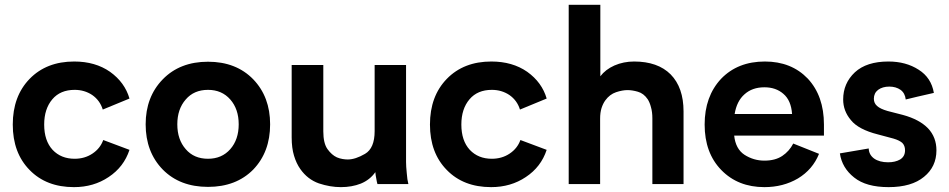

<svg xmlns="http://www.w3.org/2000/svg" viewBox="-20 -767 3955 800"><path d="M33.2 -248Q33.2 -129.9 103.5 -58.6Q172.9 12.7 288.1 12.7Q370.1 12.7 432.6 -29.3Q496.1 -71.3 519.5 -142.6Q483.4 -156.2 410.2 -183.6Q397.5 -148.4 365.2 -127Q333 -105.5 291 -105.5Q234.4 -105.5 199.2 -142.6Q164.1 -180.7 164.1 -248Q164.1 -313.5 198.2 -353.5Q231.4 -392.6 291 -392.6Q332 -392.6 364.3 -371.1Q396.5 -348.6 408.2 -310.5Q445.3 -326.2 519.5 -356.4Q500 -423.8 438.5 -467.8Q377 -510.7 289.1 -510.7Q173.8 -510.7 103.5 -438.5Q33.2 -366.2 33.2 -248Z M586.9 -249Q586.9 -133.8 658.2 -60.5Q729.5 11.7 846.7 11.7Q963.9 11.7 1035.2 -60.5Q1105.5 -133.8 1105.5 -249Q1105.5 -363.3 1035.2 -436.5Q963.9 -509.8 846.7 -509.8Q729.5 -509.8 658.2 -436.5Q586.9 -363.3 586.9 -249ZM718.8 -249Q718.8 -312.5 753.9 -352.5Q788.1 -392.6 846.7 -392.6Q904.3 -392.6 939.5 -352.5Q974.6 -312.5 974.6 -249Q974.6 -185.5 939.5 -145.5Q904.3 -105.5 846.7 -105.5Q788.1 -105.5 753.9 -145.5Q718.8 -185.5 718.8 -249Z M1681.6 0Q1676.8 -17.6 1674.8 -45.9Q1671.9 -74.2 1671.9 -91.8Q1671.9 -226.6 1671.9 -496.1Q1638.7 -496.1 1541 -496.1Q1541 -427.7 1541 -220.7Q1541 -149.4 1501 -126Q1460.9 -102.5 1428.7 -102.5Q1418.9 -102.5 1407.2 -104.5Q1395.5 -106.4 1383.8 -111.3Q1362.3 -121.1 1344.7 -145.5Q1327.1 -169.9 1327.1 -219.7Q1327.1 -311.5 1327.1 -496.1Q1293.9 -496.1 1195.3 -496.1Q1195.3 -487.3 1195.3 -462.9Q1195.3 -395.5 1195.3 -194.3Q1195.3 -150.4 1205.1 -118.2Q1214.8 -85.9 1231.4 -62.5Q1261.7 -19.5 1308.6 -2.9Q1355.5 12.7 1400.4 12.7Q1446.3 12.7 1483.4 -2Q1521.5 -17.6 1543.9 -49.8Q1544.9 -36.1 1547.9 -22.5Q1549.8 -9.8 1552.7 0Q1595.7 0 1681.6 0Z M1771.5 -248Q1771.5 -129.9 1841.8 -58.6Q1911.1 12.7 2026.4 12.7Q2108.4 12.7 2170.9 -29.3Q2234.4 -71.3 2257.8 -142.6Q2221.7 -156.2 2148.4 -183.6Q2135.7 -148.4 2103.5 -127Q2071.3 -105.5 2029.3 -105.5Q1972.7 -105.5 1937.5 -142.6Q1902.3 -180.7 1902.3 -248Q1902.3 -313.5 1936.5 -353.5Q1969.7 -392.6 2029.3 -392.6Q2070.3 -392.6 2102.5 -371.1Q2134.8 -348.6 2146.5 -310.5Q2183.6 -326.2 2257.8 -356.4Q2238.3 -423.8 2176.8 -467.8Q2115.2 -510.7 2027.3 -510.7Q1912.1 -510.7 1841.8 -438.5Q1771.5 -366.2 1771.5 -248Z M2622.1 -510.7Q2578.1 -510.7 2540 -494.1Q2502.9 -477.5 2481.4 -449.2Q2481.4 -547.9 2481.4 -747.1Q2448.2 -747.1 2349.6 -747.1Q2349.6 -723.6 2349.6 -653.3Q2349.6 -490.2 2349.6 0Q2382.8 0 2480.5 0Q2480.5 -68.4 2480.5 -272.5Q2480.5 -297.9 2486.3 -316.4Q2492.2 -335 2502 -348.6Q2520.5 -374 2546.9 -382.8Q2573.2 -391.6 2594.7 -391.6Q2614.3 -391.6 2637.7 -384.8Q2662.1 -377.9 2678.7 -353.5Q2687.5 -339.8 2692.4 -320.3Q2698.2 -300.8 2698.2 -273.4Q2698.2 -181.6 2698.2 0Q2730.5 0 2828.1 0Q2828.1 -76.2 2828.1 -302.7Q2828.1 -402.3 2774.4 -457Q2720.7 -510.7 2622.1 -510.7Z M3413.1 -248Q3413.1 -367.2 3345.7 -439.5Q3277.3 -510.7 3167 -510.7Q3053.7 -510.7 2984.4 -438.5Q2916 -365.2 2916 -248Q2916 -129.9 2985.4 -58.6Q3054.7 12.7 3165 12.7Q3243.2 12.7 3304.7 -23.4Q3366.2 -60.5 3392.6 -126Q3356.4 -140.6 3285.2 -168.9Q3268.6 -136.7 3239.3 -117.2Q3210 -97.7 3165 -97.7Q3120.1 -97.7 3082 -122.1Q3044.9 -146.5 3039.1 -202.1Q3163.1 -202.1 3413.1 -202.1Q3413.1 -213.9 3413.1 -248ZM3165 -403.3Q3212.9 -403.3 3244.1 -376Q3276.4 -348.6 3280.3 -292Q3200.2 -292 3041 -292Q3049.8 -345.7 3082 -374Q3114.3 -403.3 3165 -403.3Z M3599.6 -148.4Q3569.3 -142.6 3479.5 -127.9Q3488.3 -67.4 3539.1 -27.3Q3588.9 12.7 3682.6 12.7Q3778.3 12.7 3830.1 -30.3Q3881.8 -72.3 3881.8 -140.6Q3881.8 -195.3 3846.7 -232.4Q3810.5 -269.5 3742.2 -288.1Q3720.7 -293.9 3677.7 -304.7Q3647.5 -313.5 3634.8 -325.2Q3621.1 -336.9 3621.1 -355.5Q3621.1 -378.9 3638.7 -392.6Q3657.2 -406.2 3685.5 -406.2Q3712.9 -406.2 3732.4 -392.6Q3751 -378.9 3753.9 -352.5Q3793 -362.3 3871.1 -379.9Q3860.4 -443.4 3807.6 -476.6Q3754.9 -510.7 3681.6 -510.7Q3590.8 -510.7 3542 -465.8Q3493.2 -419.9 3493.2 -352.5Q3493.2 -304.7 3525.4 -266.6Q3556.6 -227.5 3637.7 -207Q3659.2 -201.2 3703.1 -189.5Q3726.6 -182.6 3739.3 -171.9Q3751 -160.2 3751 -140.6Q3751 -115.2 3730.5 -102.5Q3710 -90.8 3680.7 -90.8Q3644.5 -90.8 3622.1 -106.4Q3600.6 -122.1 3599.6 -148.4Z"/></svg>

Font: BM-Biotif
Style: Bold
Weight: 400
Designer: Deni Anggara
Version: Version 1.000;PS 001.000;hotconv 1.0.88;makeotf.lib2.5.64776